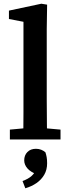

<svg xmlns="http://www.w3.org/2000/svg" viewBox="-20 -749 377 1031"><path d="M33 0V-53L142 -63H194L305 -53V0ZM105 0Q105 -36 105.5 -72Q106 -108 106 -144Q106 -180 106 -215V-632L28 -647V-692L202 -729L233 -724L231 -592V-215Q231 -180 231.5 -144Q232 -108 232 -72Q232 -36 233 0ZM233 128Q233 163 217.5 189.5Q202 216 176 234Q150 252 116 262L101 223Q132 212 150 195.5Q168 179 177 155L184 190Q144 175 127 155Q110 135 110 112Q110 85 127 67.5Q144 50 173 50Q188 50 201 55Q214 60 224 69Q228 81 230.5 94.5Q233 108 233 128Z"/></svg>

Font: Source Serif 4 SemiBold
Style: Regular
Weight: 600
Designer: Frank Grießhammer
Foundry: Adobe Systems Incorporated
Version: Version 4.004;hotconv 1.0.116;makeotfexe 2.5.65601